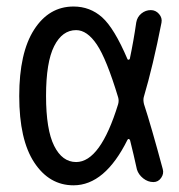

<svg xmlns="http://www.w3.org/2000/svg" viewBox="-20 -550 540 580"><path d="M210 -459Q168 -459 143.6 -410.6Q119.1 -362.3 119.1 -260.3Q119.1 -158.2 143.6 -109.4Q168 -60.5 210 -60.5Q283.2 -60.5 336.9 -235.4Q339.8 -246.1 336.9 -255.9Q301.8 -372.1 272.5 -415.5Q243.2 -459 210 -459ZM202.1 9.8Q128.9 9.8 83.5 -59.1Q38.1 -127.9 38.1 -259.8Q38.1 -390.6 83 -460.4Q127.9 -530.3 202.1 -530.3Q252 -530.3 288.6 -497.6Q325.2 -464.8 365.2 -371.1Q366.2 -369.1 368.7 -369.6Q371.1 -370.1 372.1 -372.1Q383.8 -427.7 391.6 -482.4Q394.5 -499 407.2 -509.3Q419.9 -519.5 435.5 -519.5Q450.2 -519.5 460.4 -507.8Q470.7 -496.1 467.8 -481.4Q442.4 -351.6 414.1 -255.9Q412.1 -247.1 415 -235.4Q436.5 -169.9 471.7 -39.1Q475.6 -25.4 466.8 -12.7Q458 0 443.4 0Q426.8 0 412.6 -11.2Q398.4 -22.5 393.6 -38.1Q383.8 -83 373 -126Q372.1 -128.9 369.6 -129.9Q367.2 -130.9 365.2 -127.9Q296.9 9.8 202.1 9.8Z"/></svg>

Font: Rounded-X Mgen+ 1mn regular
Style: Regular
Weight: 400
Designer: [Source Han Sans]
Ryoko NISHIZUKA  (kana & ideographs); Paul D. Hunt (Latin, Greek & Cyrillic); Wenlong ZHANG  (bopomofo
Version: Version 1.059.20150602